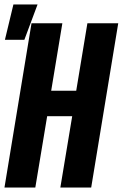

<svg xmlns="http://www.w3.org/2000/svg" viewBox="-20 -839 549 859"><path d="M2 -661 40 -819H148L89 -661ZM0 0 121 -735H259L209 -433H321L371 -735H509L388 0H250L303 -319H191L138 0Z"/></svg>

Font: Iosevka SS18 Heavy
Style: Italic
Weight: 900
Italic angle: -9°
Monospace: yes
Designer: Belleve Invis
Foundry: Belleve Invis
Version: Version 25.1.1; ttfautohint (v1.8.4)